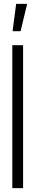

<svg xmlns="http://www.w3.org/2000/svg" viewBox="-20 -978 183 998"><path d="M44 0V-743H100V0ZM46 -816V-821L64 -958H120V-953L87 -816Z"/></svg>

Font: Saira UltraCondensed
Style: Regular
Weight: 400
Width: 1
Designer: Hector Gatti with collaboration of the Omnibus-Type team
Foundry: Omnibus-Type
Version: Version 1.101